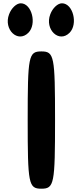

<svg xmlns="http://www.w3.org/2000/svg" viewBox="-20 -1195 497 1165"><path d="M148 -467C148 -79 153 -50 231 -50C309 -50 314 -79 314 -467C314 -855 309 -883 231 -883C153 -883 148 -855 148 -467ZM285 -1108C250 -1016 338 -932 402 -996C455 -1049 423 -1175 356 -1175C330 -1175 299 -1146 285 -1108ZM35 -1108C0 -1016 88 -932 152 -996C205 -1049 173 -1175 106 -1175C80 -1175 49 -1146 35 -1108Z"/></svg>

Font: Hussar Skorodowane
Style: Bold
Weight: 700
Foundry: Cannot Into Space Fonts
Version: Version 0.892